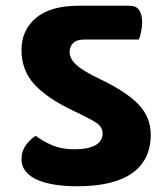

<svg xmlns="http://www.w3.org/2000/svg" viewBox="-20 -640 581 670"><path d="M239 -119Q287 -119 312.5 -133Q338 -147 338 -175Q338 -198 313 -213.5Q288 -229 235 -254Q146 -296 100.5 -345Q55 -394 55 -466Q55 -534 105 -577Q155 -620 256 -620H431Q455 -620 465.5 -605Q476 -590 476 -561Q476 -548 472.5 -529.5Q469 -511 464 -502H275Q248 -502 235.5 -490Q223 -478 223 -458Q223 -435 246.5 -413.5Q270 -392 329 -364Q421 -320 463.5 -275.5Q506 -231 506 -170Q506 -82 441.5 -36Q377 10 249 10Q207 10 171.5 4.5Q136 -1 110 -12.5Q84 -24 69.5 -42Q55 -60 55 -84Q55 -113 71 -134.5Q87 -156 105 -166Q129 -147 162.5 -133Q196 -119 239 -119Z"/></svg>

Font: Baloo
Style: Regular
Weight: 400
Designer: Sarang Kulkarni and Ek Type
Foundry: Ek Type
Version: Version 1.100;PS 1.000;hotconv 1.0.88;makeotf.lib2.5.647800;